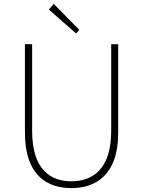

<svg xmlns="http://www.w3.org/2000/svg" viewBox="-20 -953 734 986"><path d="M346 13C464 13 587 -47 587 -272V-726H551V-280C551 -81 453 -22 346 -22C241 -22 145 -81 145 -280V-726H108V-272C108 -47 228 13 346 13ZM371 -781 387 -800 256 -933 231 -904Z"/></svg>

Font: Genne Gothic ExtraLight
Style: Regular
Weight: 250
Designer: Ryoko NISHIZUKA (kana & ideographs); Paul D. Hunt (Latin, Greek & Cyrillic); Wenlong ZHANG (bopomofo); Sandoll Communica
Foundry: Adobe Systems Incorporated
Version: Version 1.004;PS 1.004;hotconv 16.6.51;makeotf.lib2.5.65220